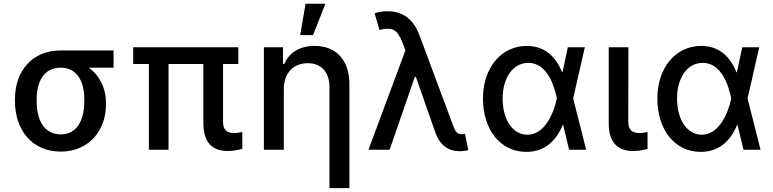

<svg xmlns="http://www.w3.org/2000/svg" viewBox="-20 -797 4116 1022"><path d="M59.7 -269.9V-258.5C59.7 -106.2 149.1 9.9 304 9.9C456.3 9.9 544 -106.9 544 -238.6V-248.6C544 -329.2 509.2 -396 452.8 -436.8H584.5V-528.4H302.6C148.8 -528.4 59.7 -416.5 59.7 -269.9ZM175.1 -258.5V-269.9C175.1 -359.4 212 -436.8 302.6 -436.8C393.1 -436.8 428.6 -359.4 428.6 -269.9V-258.5C428.6 -162.6 393.1 -81.7 304 -81.7C211.3 -81.7 175.1 -162.6 175.1 -258.5Z M1248.6 -545.5H688.9V-456.3H772.4V0H877.1V-456.3H1062.5V-141C1062.9 -33 1115.1 6.7 1191.4 6.7C1225.9 6.7 1251.8 0 1269.9 -5.3V-94.5C1259.9 -92.3 1242.5 -88.8 1227.3 -88.8C1195.3 -88.8 1167.3 -98.4 1167.3 -147V-456.3H1248.6Z M1490.8 -323.9C1490.8 -410.9 1544.7 -460.6 1617.9 -460.6C1690.3 -460.6 1733.7 -413 1733.7 -334.2V204.5H1839.8V-346.9C1839.8 -482.2 1766 -552.6 1654.1 -552.6C1572.4 -552.6 1518.5 -514.9 1493.3 -456.7H1486.5V-545.5H1384.6V0H1490.8ZM1577.8 -610.1H1646.3L1712 -777H1606.5Z M2425.4 7.8C2440.7 8.2 2458.5 6 2472.3 2.1L2455.3 -84.2C2451.3 -83.8 2442.5 -82.7 2437.1 -82.7C2409.4 -82.7 2401.6 -103 2391.7 -129.3L2212.4 -610.4C2180.8 -695 2123.9 -737.2 2041.9 -737.2C2012.8 -737.2 1987.9 -731.5 1974.1 -725.9L1999.6 -637.4C2067.5 -654.8 2094.5 -641 2122.2 -570.7L2138.1 -529.5L1941.4 0H2054L2187.9 -387.4H2193.9L2297.9 -90.2C2321.7 -24.5 2366.8 7.8 2425.4 7.8Z M2779.5 11.4C2879.6 12.4 2941.4 -48.7 2975.9 -133.2H2977.3L3009.2 0H3100.1L3030.9 -272.7L3093 -545.5H3002.5L2975.1 -416.9L2972.7 -410.5C2939.3 -494.7 2880 -552.6 2784.1 -552.6C2649.1 -552.6 2550.8 -437.5 2550.8 -272.7C2550.8 -106.9 2642.8 10.3 2779.5 11.4ZM2655.5 -272C2655.5 -383.5 2710.6 -462.4 2792.3 -462.4C2891.7 -462.4 2929.3 -344.1 2943.9 -274.1V-271.3C2928.6 -201 2882.8 -79.9 2786.9 -79.9C2708.1 -79.9 2655.5 -161.9 2655.5 -272Z M3220.2 -545.5V-141C3220.2 -33 3273.4 6.7 3349.8 6.7C3383.5 6.7 3409.1 1.1 3426.8 -4.6V-94.5C3418.3 -92.3 3399.5 -88.8 3385.3 -88.8C3353 -88.8 3324.6 -98.4 3324.2 -147L3324.9 -545.5Z M3707.7 11.4C3807.9 12.4 3869.7 -48.7 3904.1 -133.2H3905.5L3937.5 0H4028.4L3959.2 -272.7L4021.3 -545.5H3930.8L3903.4 -416.9L3900.9 -410.5C3867.5 -494.7 3808.2 -552.6 3712.4 -552.6C3577.4 -552.6 3479 -437.5 3479 -272.7C3479 -106.9 3571 10.3 3707.7 11.4ZM3583.8 -272C3583.8 -383.5 3638.8 -462.4 3720.5 -462.4C3820 -462.4 3857.6 -344.1 3872.2 -274.1V-271.3C3856.9 -201 3811.1 -79.9 3715.2 -79.9C3636.4 -79.9 3583.8 -161.9 3583.8 -272Z"/></svg>

Font: Margiela Sans Medium
Style: Regular
Weight: 500
Designer: Stefan Endress, Andreas Faust
Version: Version 1.100;FEAKit 1.0